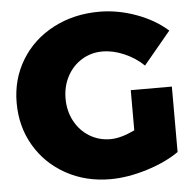

<svg xmlns="http://www.w3.org/2000/svg" viewBox="-52 -767 844 833"><g transform="rotate(-5 370.0 -350.0)"><path d="M517 -363H696V-78Q639 -38 555 -12Q471 14 396 14Q289 14 203 -33.5Q117 -81 68 -164Q19 -247 19 -351Q19 -454 69.5 -537Q120 -620 209.5 -667Q299 -714 410 -714Q490 -714 570 -685Q650 -656 706 -606L588 -464Q552 -499 503.5 -520Q455 -541 409 -541Q359 -541 318.5 -516Q278 -491 255 -447.5Q232 -404 232 -351Q232 -297 255.5 -253Q279 -209 320 -184Q361 -159 411 -159Q456 -159 517 -188Z"/></g></svg>

Font: #9Slide03 Montserrat ExtraBold
Style: Regular
Weight: 800
Designer: Julieta Ulanovsky
Foundry: Julieta Ulanovsky
Version: Version 6.001